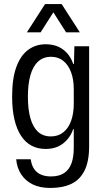

<svg xmlns="http://www.w3.org/2000/svg" viewBox="-20 -753 525 950"><path d="M229 177Q178 177 142 159.5Q106 142 85 110Q64 78 60 35H132Q136 65 149.5 84Q163 103 184 111.5Q205 120 232 120Q272 120 297 103.5Q322 87 333.5 55.5Q345 24 345 -21V-114H342Q327 -70 292 -43Q257 -16 206 -16Q167 -16 136.5 -32Q106 -48 84.5 -80.5Q63 -113 51.5 -161.5Q40 -210 40 -275Q40 -365 61 -422Q82 -479 119.5 -506.5Q157 -534 206 -534Q257 -534 292 -508Q327 -482 342 -437H346L348 -524H421V-29Q421 46 398 91.5Q375 137 332.5 157Q290 177 229 177ZM232 -78Q268 -78 293.5 -98.5Q319 -119 332 -155.5Q345 -192 345 -240V-311Q345 -360 331.5 -396Q318 -432 293 -452Q268 -472 233 -472Q194 -472 168.5 -448.5Q143 -425 130.5 -381Q118 -337 118 -275Q118 -212 130.5 -168Q143 -124 168 -101Q193 -78 232 -78ZM113 -593 203 -733H285L375 -593H307L244 -692L181 -593Z"/></svg>

Font: Mona Sans SemiCondensed
Style: Regular
Weight: 400
Width: 4
Designer: Deni Anggara
Foundry: GitHub
Version: Version 2.000